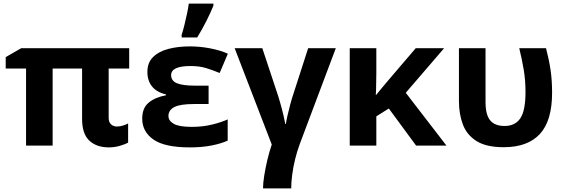

<svg xmlns="http://www.w3.org/2000/svg" viewBox="-20 -816 3167 1076"><path d="M635 -107Q652 -107 668 -112Q684 -117 698 -124V-17Q681 -7 651 1.5Q621 10 590 10Q521 10 480.5 -28Q440 -66 440 -150V-432H275V0H126V-432H12V-496L99 -546H704V-432H589V-156Q589 -131 602.5 -119Q616 -107 635 -107Z M1149 -336V-233H1067Q990 -233 957 -216Q924 -199 924 -166Q924 -139 954 -122Q984 -105 1055 -105Q1116 -105 1169 -118Q1222 -131 1256 -147V-28Q1219 -11 1165 -0.5Q1111 10 1044 10Q903 10 840 -34Q777 -78 777 -151Q777 -211 813.5 -241Q850 -271 910 -282V-287Q858 -299 832 -331.5Q806 -364 806 -413Q806 -465 838 -496.5Q870 -528 924 -542Q978 -556 1044 -556Q1101 -556 1158 -545Q1215 -534 1257 -515L1211 -407Q1175 -422 1136.5 -434Q1098 -446 1048 -446Q939 -446 939 -395Q939 -363 971.5 -349.5Q1004 -336 1074 -336ZM998 -606V-621Q1006 -645 1013.5 -676Q1021 -707 1028 -739Q1035 -771 1038 -796H1176V-784Q1160 -745 1137 -699Q1114 -653 1085 -606Z M1862 -546 1660 -9Q1645 31 1634 76Q1623 121 1617.5 163.5Q1612 206 1612 240H1454Q1454 212 1460.5 170Q1467 128 1478 81.5Q1489 35 1503 -6L1295 -546H1450L1530 -305Q1539 -279 1549.5 -242.5Q1560 -206 1568 -172.5Q1576 -139 1579 -121H1582Q1584 -136 1590.5 -165.5Q1597 -195 1606.5 -230.5Q1616 -266 1627 -298L1707 -546Z M2469 -546 2254 -296 2482 0H2312L2159 -208L2089 -164V0H1940V-546H2089V-403Q2088 -373 2088 -343Q2088 -313 2086 -284H2088Q2105 -305 2122 -325.5Q2139 -346 2157 -367L2310 -546Z M2803 9Q2705 9 2650.5 -25.5Q2596 -60 2574 -118.5Q2552 -177 2552 -249V-546H2701V-244Q2701 -173 2727 -141.5Q2753 -110 2808 -110Q2867 -110 2896 -153Q2925 -196 2925 -300Q2925 -365 2915.5 -422.5Q2906 -480 2890 -546H3040Q3057 -481 3065.5 -423.5Q3074 -366 3074 -296Q3074 -139 3005.5 -65Q2937 9 2803 9Z"/></svg>

Font: Noto Sans IKEA
Style: Bold
Weight: 600
Designer: Monotype Design Team
Foundry: Monotype Imaging Inc.
Version: Version 2.001